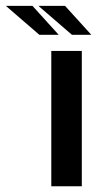

<svg xmlns="http://www.w3.org/2000/svg" viewBox="-138 -647 344 667"><path d="M40.2 -470H146.2V0H40.2ZM-1.3 -526.1 -117.8 -626.7H-25.3L65.9 -526.1ZM111.9 -526.1 -4.6 -626.7H87.9L179.2 -526.1Z"/></svg>

Font: Smooch Sans Thin
Style: Regular
Weight: 100
Designer: Robert E. Leuschke
Foundry: Robert E. Leuschke
Version: Version 1.010